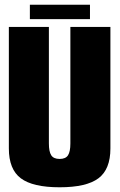

<svg xmlns="http://www.w3.org/2000/svg" viewBox="-20 -789 508 813"><path d="M232.5 4Q119 4 68.2 -34Q17.5 -72 17.5 -160.5V-675H187V-181.5Q187 -147 197 -131.5Q207 -116 232.5 -116Q258 -116 268 -131.5Q278 -147 278 -181.5V-675H447.5V-160.5Q447.5 -72 396.8 -34Q346 4 232.5 4ZM106.5 -708V-769H361V-708Z"/></svg>

Font: Anybody Condensed ExtraBold
Style: Regular
Weight: 800
Width: 3
Designer: Tyler Finck
Foundry: Etcetera Type Company
Version: Version 1.010; ttfautohint (v1.8.3) -l 8 -r 50 -G 200 -x 14 